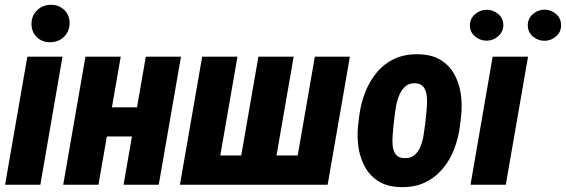

<svg xmlns="http://www.w3.org/2000/svg" viewBox="-20 -762 2334 792"><path d="M237.8 -528.3 146.5 0H1L92.8 -528.3ZM109.9 -662.6Q109.9 -696.8 132.6 -719.2Q155.3 -741.7 189 -742.2Q221.7 -742.7 244.4 -721.7Q267.1 -700.7 267.1 -667Q267.1 -633.3 244.6 -610.8Q222.2 -588.4 188 -587.9Q155.3 -586.9 132.8 -607.9Q110.4 -628.9 109.9 -662.6Z M595.7 -319.3 574.2 -199.2H370.1L391.1 -319.3ZM478 -528.3 386.2 0H240.7L332.5 -528.3ZM726.6 -528.3 634.8 0H489.7L581.5 -528.3Z M814 -528.3H959.5L888.7 -120.6H975.1L1045.9 -528.3H1191.4L1120.6 -120.6H1208L1278.8 -528.3H1423.3L1331.5 0H722.2Z M1457 -243.2 1461.9 -284.2Q1468.3 -335 1486.3 -381.1Q1504.4 -427.2 1534.4 -463.4Q1564.5 -499.5 1607.4 -519.5Q1650.4 -539.6 1706.5 -538.1Q1760.3 -537.1 1796.4 -515.4Q1832.5 -493.7 1853 -457.5Q1873.5 -421.4 1880.4 -376.7Q1887.2 -332 1882.3 -284.7L1877.4 -242.7Q1871.1 -192.9 1853.3 -146.5Q1835.4 -100.1 1804.9 -64.5Q1774.4 -28.8 1731.9 -8.8Q1689.5 11.2 1633.3 9.8Q1579.6 8.8 1543.7 -12.9Q1507.8 -34.7 1487.1 -70.6Q1466.3 -106.4 1459.2 -151.1Q1452.1 -195.8 1457 -243.2ZM1607.9 -284.7 1603 -242.7Q1602.1 -227.5 1599.9 -205.8Q1597.7 -184.1 1599.6 -162.4Q1601.6 -140.6 1612.1 -125.7Q1622.6 -110.8 1645.5 -109.9Q1671.9 -107.9 1688.2 -121.1Q1704.6 -134.3 1713.6 -155.5Q1722.7 -176.8 1726.6 -200.2Q1730.5 -223.6 1732.9 -243.7L1737.8 -285.6Q1738.8 -299.8 1740.7 -321.8Q1742.7 -343.8 1740.5 -365.2Q1738.3 -386.7 1728 -401.9Q1717.8 -417 1694.3 -418.5Q1668.9 -419.9 1653.1 -406.5Q1637.2 -393.1 1627.9 -371.6Q1618.7 -350.1 1614.3 -326.9Q1609.9 -303.7 1607.9 -284.7Z M2158.2 -528.3 2066.4 0H1920.9L2012.2 -528.3ZM1918.5 -656.2Q1918 -684.1 1938.7 -702.6Q1959.5 -721.2 1986.3 -721.7Q2013.2 -722.2 2034.4 -704.8Q2055.7 -687.5 2056.2 -660.2Q2056.6 -631.8 2036.1 -613.3Q2015.6 -594.7 1988.3 -594.2Q1961.9 -593.8 1940.4 -611.1Q1918.9 -628.4 1918.5 -656.2ZM2157.2 -655.8Q2156.2 -684.1 2177 -702.9Q2197.8 -721.7 2224.6 -722.2Q2251.5 -722.7 2272.7 -705.1Q2293.9 -687.5 2294.4 -659.7Q2295.4 -631.3 2274.7 -612.8Q2253.9 -594.2 2227.1 -593.8Q2200.2 -593.3 2179 -610.8Q2157.7 -628.4 2157.2 -655.8Z"/></svg>

Font: Roboto Condensed ExtraBold
Style: Italic
Weight: 800
Italic angle: -12°
Designer: Christian Robertson
Foundry: Google
Version: Version 3.008; 2023